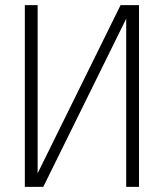

<svg xmlns="http://www.w3.org/2000/svg" viewBox="-20 -730 640 750"><path d="M523 0H473V-657L149 0H77V-710H127V-53L451 -710H523Z"/></svg>

Font: Geist Mono UltraLight
Style: Regular
Weight: 200
Monospace: yes
Designer: Basement.studio, Andrés Briganti, Mateo Zaragoza
Foundry: Basement.studio, Vercel, Andrés Briganti, Guido Ferreyra, Mateo Zaragoza
Version: Version 1.400; ttfautohint (v1.8.4.7-5d5b)